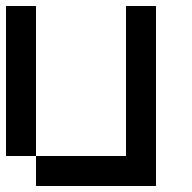

<svg xmlns="http://www.w3.org/2000/svg" viewBox="-20 -620 640 640"><path d="M0 -100V-600H100V-100ZM400 -100V-600H500V0H100V-100Z"/></svg>

Font: Galmuri9 Regular
Style: Regular
Weight: 400
Designer: Lee Minseo (quiple)
Version: Version 2.399;hotconv 1.1.1;makeotfexe 2.6.0 DEVELOPMENT